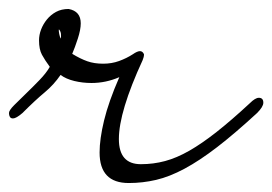

<svg xmlns="http://www.w3.org/2000/svg" viewBox="-46 -389 607 428"><path d="M4 -137Q-10 -125 -17 -125Q-22 -125 -24 -128.5Q-26 -132 -26 -137Q-26 -143 -14.5 -154.5Q-3 -166 12 -180.5Q27 -195 42 -210.5Q57 -226 65 -240Q54 -255 47.5 -267Q41 -279 41 -299Q41 -311 45.5 -323Q50 -335 58.5 -345.5Q67 -356 79 -362.5Q91 -369 107 -369Q134 -364 134 -337Q134 -323 127.5 -303Q121 -283 115 -269Q133 -258 148.5 -252.5Q164 -247 184 -247Q203 -247 219.5 -253Q236 -259 250 -268Q260 -275 266 -275Q272 -275 275 -268Q275 -262 272 -255Q219 -140 219 -79Q219 -23 268 -23Q296 -23 322 -30Q348 -37 376 -53Q404 -69 437 -95Q470 -121 511 -159Q523 -171 531 -171Q541 -171 541 -160Q541 -151 527 -137Q477 -91 438 -61Q399 -31 365.5 -13Q332 5 302 12Q272 19 241 19Q176 19 176 -49Q176 -79 186 -120.5Q196 -162 220 -217Q190 -204 158 -204Q138 -204 119.5 -208.5Q101 -213 89 -222Q74 -200 53.5 -183Q33 -166 4 -137ZM89 -303Q90 -305 90 -307Q90 -309 90 -311Q90 -318 86 -323H85Q85 -314 89 -303ZM78 -325H77Z"/></svg>

Font: Discipuli Britannica
Style: Regular
Weight: 400
Designer: Peter Wiegel
Foundry: Peter Wiegel
Version: Version 0.001 2009